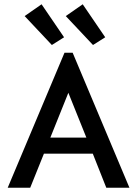

<svg xmlns="http://www.w3.org/2000/svg" viewBox="-20 -876 640 896"><path d="M476 0 413 -159H185L121 0H16L281 -630H319L584 0ZM299 -443 215 -234H383ZM222 -666 95 -801 174 -856 279 -702ZM414 -666 287 -801 366 -856 471 -702Z"/></svg>

Font: Inconsolata Expanded SemiBold
Style: Regular
Weight: 600
Width: 7
Monospace: yes
Designer: Raph Levien, Cyreal, Brenton Simpson
Foundry: Raph Levien, Cyreal, Google
Version: Version 3.001; ttfautohint (v1.8.2.53-6de2)